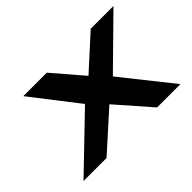

<svg xmlns="http://www.w3.org/2000/svg" viewBox="-94 -692 902 902"><g transform="rotate(-45 357.0 -241.0)"><path d="M563 -482 399 -333 271 -482H115L294 -251L33 0H186L374 -169L522 0H677L478 -250L714 -482Z"/></g></svg>

Font: Bluebird
Style: ExtObl
Weight: 400
Designer: Jasper
Foundry: Cannot Into Space Fonts
Version: Version 0.98